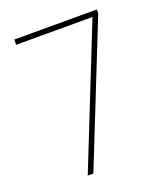

<svg xmlns="http://www.w3.org/2000/svg" viewBox="-132 -805 774 896"><g transform="rotate(-20 254.5 -357.0)"><path d="M149 0H177L454 -695V-714H44V-688H423Z"/></g></svg>

Font: Noto Sans Sinhala UI SemiCondensed Thin
Style: Regular
Weight: 100
Width: 4
Designer: Jelle Bosma - Monotype Design Team
Foundry: Monotype Imaging Inc.
Version: Version 2.006